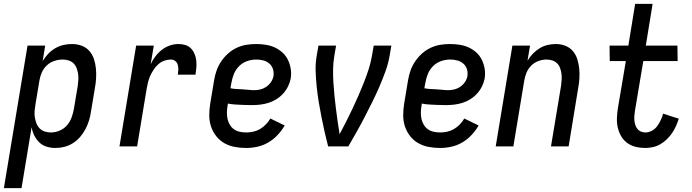

<svg xmlns="http://www.w3.org/2000/svg" viewBox="-50 -755 3570 990"><path d="M-30 215 92 -520H183L170 -440Q182 -460 198 -477Q214 -494 234.5 -506Q255 -518 277 -523Q299 -528 321 -528Q347 -528 370.5 -519.5Q394 -511 410 -493Q426 -475 434 -451.5Q442 -428 444.5 -402.5Q447 -377 445.5 -351Q444 -325 439 -299L419 -179Q416 -157 409 -134Q402 -111 391 -90Q380 -69 364 -50Q348 -31 327 -17.5Q306 -4 282.5 2Q259 8 236 8Q213 8 191 1.5Q169 -5 153 -20.5Q137 -36 127 -56Q117 -76 113 -99L61 215ZM213 -72Q235 -72 257.5 -81.5Q280 -91 295.5 -109Q311 -127 319 -149Q327 -171 331 -193L351 -313Q353 -328 354 -344Q355 -360 352.5 -375.5Q350 -391 344.5 -405Q339 -419 328.5 -429Q318 -439 303.5 -443.5Q289 -448 273 -448Q251 -448 229 -440.5Q207 -433 190.5 -417Q174 -401 165 -380Q156 -359 153 -338L133 -218Q130 -201 128.5 -184Q127 -167 129.5 -151Q132 -135 137.5 -120Q143 -105 154 -93.5Q165 -82 180.5 -77Q196 -72 213 -72Z M566 0 652 -520H743L727 -424Q737 -445 751.5 -464.5Q766 -484 785 -498.5Q804 -513 826 -520.5Q848 -528 870 -528Q888 -528 905 -523Q922 -518 934 -506Q946 -494 953 -477.5Q960 -461 962 -443Q964 -425 962.5 -406.5Q961 -388 958 -370H867Q869 -383 869.5 -396Q870 -409 866.5 -421Q863 -433 853.5 -440.5Q844 -448 831 -448Q814 -448 797 -442Q780 -436 766 -423.5Q752 -411 742 -395.5Q732 -380 724.5 -363.5Q717 -347 713 -330Q709 -313 706 -296L657 0Z M1219 8Q1189 8 1160 2.5Q1131 -3 1106.5 -17Q1082 -31 1064.5 -53.5Q1047 -76 1038 -103Q1029 -130 1029 -160Q1029 -190 1034 -221L1054 -341Q1058 -366 1066.5 -390.5Q1075 -415 1090 -437.5Q1105 -460 1125.5 -478.5Q1146 -497 1170.5 -508.5Q1195 -520 1220.5 -524Q1246 -528 1271 -528Q1296 -528 1321 -524Q1346 -520 1367.5 -510Q1389 -500 1406.5 -484Q1424 -468 1434.5 -446.5Q1445 -425 1449 -400.5Q1453 -376 1449 -350Q1445 -329 1435 -309Q1425 -289 1409.5 -272Q1394 -255 1374.5 -243Q1355 -231 1334 -224.5Q1313 -218 1291.5 -215.5Q1270 -213 1249 -213Q1238 -213 1228 -213.5Q1218 -214 1207 -214H1205Q1185 -215 1165 -216Q1145 -217 1125 -221L1123 -207Q1120 -190 1120 -173Q1120 -156 1123.5 -140.5Q1127 -125 1135.5 -111Q1144 -97 1157 -88Q1170 -79 1186.5 -75.5Q1203 -72 1220 -72Q1238 -72 1256 -76Q1274 -80 1290.5 -89.5Q1307 -99 1321 -113.5Q1335 -128 1344 -144L1418 -108Q1403 -82 1381.5 -59Q1360 -36 1333.5 -20.5Q1307 -5 1277.5 1.5Q1248 8 1219 8ZM1261 -290Q1277 -290 1293 -294Q1309 -298 1323 -307.5Q1337 -317 1347 -331.5Q1357 -346 1360 -362Q1363 -381 1357.5 -398.5Q1352 -416 1338.5 -427.5Q1325 -439 1307.5 -443.5Q1290 -448 1271 -448Q1248 -448 1224.5 -440Q1201 -432 1183 -414Q1165 -396 1156 -373.5Q1147 -351 1143 -327L1138 -300Q1153 -297 1168.5 -296Q1184 -295 1199.5 -294.5Q1215 -294 1230.5 -292Q1246 -290 1261 -290Z M1642 0Q1632 -38 1623.5 -76Q1615 -114 1607.5 -152Q1600 -190 1593.5 -229Q1587 -268 1583 -307.5Q1579 -347 1577.5 -387Q1576 -427 1583 -468L1592 -520H1683L1674 -468Q1668 -433 1667.5 -398.5Q1667 -364 1669 -330Q1671 -296 1674.5 -262.5Q1678 -229 1682 -195.5Q1686 -162 1691 -129Q1696 -96 1701 -63Q1719 -96 1735.5 -129Q1752 -162 1768 -195.5Q1784 -229 1798.5 -262.5Q1813 -296 1826.5 -330Q1840 -364 1851 -398.5Q1862 -433 1868 -468L1877 -520H1968L1959 -468Q1952 -427 1937.5 -387Q1923 -347 1906 -307.5Q1889 -268 1869.5 -229Q1850 -190 1830.5 -152Q1811 -114 1789.5 -76Q1768 -38 1746 0Z M2219 8Q2189 8 2160 2.5Q2131 -3 2106.5 -17Q2082 -31 2064.5 -53.5Q2047 -76 2038 -103Q2029 -130 2029 -160Q2029 -190 2034 -221L2054 -341Q2058 -366 2066.5 -390.5Q2075 -415 2090 -437.5Q2105 -460 2125.5 -478.5Q2146 -497 2170.5 -508.5Q2195 -520 2220.5 -524Q2246 -528 2271 -528Q2296 -528 2321 -524Q2346 -520 2367.5 -510Q2389 -500 2406.5 -484Q2424 -468 2434.5 -446.5Q2445 -425 2449 -400.5Q2453 -376 2449 -350Q2445 -329 2435 -309Q2425 -289 2409.5 -272Q2394 -255 2374.5 -243Q2355 -231 2334 -224.5Q2313 -218 2291.5 -215.5Q2270 -213 2249 -213Q2238 -213 2228 -213.5Q2218 -214 2207 -214H2205Q2185 -215 2165 -216Q2145 -217 2125 -221L2123 -207Q2120 -190 2120 -173Q2120 -156 2123.5 -140.5Q2127 -125 2135.5 -111Q2144 -97 2157 -88Q2170 -79 2186.5 -75.5Q2203 -72 2220 -72Q2238 -72 2256 -76Q2274 -80 2290.5 -89.5Q2307 -99 2321 -113.5Q2335 -128 2344 -144L2418 -108Q2403 -82 2381.5 -59Q2360 -36 2333.5 -20.5Q2307 -5 2277.5 1.5Q2248 8 2219 8ZM2261 -290Q2277 -290 2293 -294Q2309 -298 2323 -307.5Q2337 -317 2347 -331.5Q2357 -346 2360 -362Q2363 -381 2357.5 -398.5Q2352 -416 2338.5 -427.5Q2325 -439 2307.5 -443.5Q2290 -448 2271 -448Q2248 -448 2224.5 -440Q2201 -432 2183 -414Q2165 -396 2156 -373.5Q2147 -351 2143 -327L2138 -300Q2153 -297 2168.5 -296Q2184 -295 2199.5 -294.5Q2215 -294 2230.5 -292Q2246 -290 2261 -290Z M2506 0 2592 -520H2683L2670 -442Q2681 -461 2697.5 -478Q2714 -495 2733 -506.5Q2752 -518 2773.5 -523Q2795 -528 2816 -528Q2842 -528 2865 -519Q2888 -510 2903.5 -492Q2919 -474 2926.5 -450.5Q2934 -427 2936.5 -402Q2939 -377 2937.5 -351Q2936 -325 2931 -299L2882 0H2791L2843 -313Q2845 -328 2846 -344Q2847 -360 2845 -375Q2843 -390 2838 -404Q2833 -418 2822.5 -428.5Q2812 -439 2797.5 -443.5Q2783 -448 2767 -448Q2747 -448 2725.5 -440Q2704 -432 2688.5 -416Q2673 -400 2664.5 -379.5Q2656 -359 2653 -338L2597 0Z M3277 8Q3251 8 3227 2Q3203 -4 3184 -18Q3165 -32 3153 -52.5Q3141 -73 3135.5 -97Q3130 -121 3131 -146.5Q3132 -172 3136 -197L3177 -440H3094L3093 -520H3190L3225 -735H3315L3280 -520H3443L3444 -440H3267L3224 -184Q3222 -172 3221 -159.5Q3220 -147 3221 -135Q3222 -123 3225.5 -111.5Q3229 -100 3236 -91Q3243 -82 3254 -77Q3265 -72 3278 -72Q3295 -72 3311.5 -81Q3328 -90 3338.5 -104.5Q3349 -119 3357 -135.5Q3365 -152 3369 -169L3450 -143Q3444 -124 3435.5 -105Q3427 -86 3415.5 -69Q3404 -52 3388.5 -37Q3373 -22 3355 -11.5Q3337 -1 3317 3.5Q3297 8 3277 8Z"/></svg>

Font: Iosevka Curly Medium
Style: Italic
Weight: 500
Italic angle: -9°
Monospace: yes
Designer: Belleve Invis
Foundry: Belleve Invis
Version: Version 22.1.2; ttfautohint (v1.8.4)